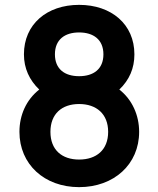

<svg xmlns="http://www.w3.org/2000/svg" viewBox="-20 -755 652 790"><path d="M305.5 15C449 15 552.5 -79 552.5 -212.5C552.5 -281.5 523.5 -345.5 471 -386.5C512.5 -426.5 533 -474 533 -531.5C533 -655 438.5 -735 305.5 -735C172.5 -735 78.5 -655 78.5 -531.5C78.5 -473.5 101 -425.5 141.5 -386.5C88 -344.5 60 -281.5 60 -212.5C60 -79 162.5 15 305.5 15ZM187.5 -212.5C187.5 -286.5 234.5 -327 305.5 -327C376.5 -327 425 -286.5 425 -212.5C425 -138 376.5 -98.5 305.5 -98.5C235 -98.5 187.5 -138 187.5 -212.5ZM206 -531.5C206 -592 246.5 -621.5 305.5 -621.5C364.5 -621.5 405.5 -592 405.5 -531.5C405.5 -470.5 364.5 -441.5 305.5 -441.5C246.5 -441.5 206 -470.5 206 -531.5Z"/></svg>

Font: Eudonet
Style: Bold
Weight: 700
Designer: Mikhail Sharanda
Foundry: Mikhail Sharanda
Version: Version 4.503;Glyphs 3.1.2 (3151)